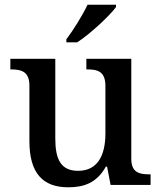

<svg xmlns="http://www.w3.org/2000/svg" viewBox="-20 -786 684 816"><path d="M262 -619V-606H308C364 -642 448 -721 473 -756V-766H352C331 -721 291 -657 262 -619ZM270 10C336 10 391 -8 430 -78H435L450 0H620V-45H616C573 -45 538 -52 538 -111V-536H347V-491H351C394 -491 428 -483 428 -421V-219C428 -123 393 -60 312 -60C237 -60 215 -111 215 -198V-536H24V-491H27C72 -491 105 -481 105 -422V-186C105 -50 162 10 270 10Z"/></svg>

Font: Noto Serif Georgian Medium
Style: Regular
Weight: 500
Designer: Monotype Design Team, Akaki Razmadze
Foundry: Google LLC
Version: Version 2.003